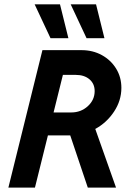

<svg xmlns="http://www.w3.org/2000/svg" viewBox="-20 -853 596 873"><path d="M18.1 0 172.9 -625H350.7Q402.1 -625 443.1 -602.4Q484 -579.9 508 -541Q531.9 -502.1 531.9 -453.5Q531.9 -395.8 498.6 -345.5Q465.3 -295.1 413.2 -266.7L507.6 0H379.2L299.3 -237.5H197.9L138.9 0ZM223.6 -341.7H304.2Q347.9 -341.7 379.2 -370.1Q410.4 -398.6 410.4 -438.9Q410.4 -472.2 386.8 -492.4Q363.2 -512.5 324.3 -512.5H266ZM373.6 -679.2 301.4 -833.3H416.7L454.9 -679.2ZM209.7 -679.2 137.5 -833.3H252.8L291 -679.2Z"/></svg>

Font: Afacad
Style: Bold Italic
Weight: 700
Italic angle: -14°
Designer: Kristian Moeller
Foundry: Dicotype
Version: Version 1.000; ttfautohint (v1.8.4.7-5d5b)